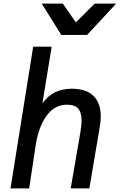

<svg xmlns="http://www.w3.org/2000/svg" viewBox="-20 -1050 668 1070"><path d="M165 -790H268L216.5 -475Q250 -519 290 -537.2Q330 -555.5 379.5 -555.5Q461.5 -555.5 501.5 -515.2Q541.5 -475 541.5 -402Q541.5 -374.5 536.5 -346L478 0H374L426.5 -304Q434.5 -349 434.5 -380.5Q434.5 -422.5 416.2 -444.5Q398 -466.5 353 -466.5Q283 -466.5 238.2 -403.2Q193.5 -340 178.5 -238L142.5 0H38.5ZM212.5 -1030H330L403 -925L507.5 -1030H627.5L465.5 -855.5H321.5Z"/></svg>

Font: JuliaMono MediumItalic
Style: Regular
Weight: 500
Italic angle: -9°
Monospace: yes
Designer: cormullion
Foundry: corm
Version: Version 0.049; ttfautohint (v1.8.4)